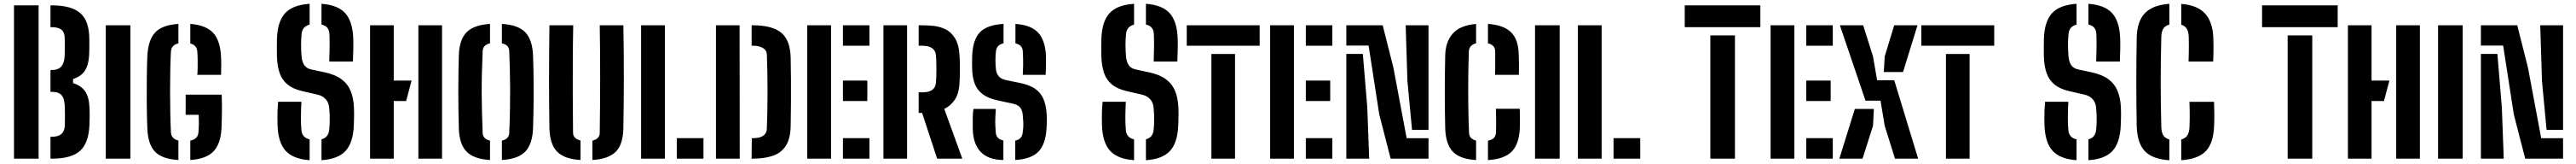

<svg xmlns="http://www.w3.org/2000/svg" viewBox="-20 -828 13473 856"><path d="M53.2 0V-800H181.9V0ZM244 0V-114.2H252Q286.1 -114.2 302.5 -130Q319 -145.9 319.2 -177.9Q319.6 -200.2 319.6 -220Q319.6 -239.9 319.2 -262Q319 -309.7 303.7 -329.2Q288.5 -348.6 252.8 -348.6H244V-462.8H253.6Q286.2 -462.8 302.2 -483.1Q318.2 -503.3 318.4 -542.8Q318.8 -565.8 318.8 -586.8Q318.7 -607.7 318.4 -630.3Q318.3 -658.5 301.8 -672.4Q285.3 -686.2 251.2 -686.2H244V-800H251.2Q353.5 -800 400.3 -759.1Q447 -718.3 447.1 -623.9Q447.2 -599 447.3 -579.1Q447.4 -559.2 446.2 -539.6Q443.5 -488.7 423.8 -458.8Q404.1 -428.9 362.1 -415.5V-394.3Q405.6 -380.7 425.7 -350.4Q445.9 -320.1 447.9 -267.7Q449.2 -243 449 -222.3Q448.9 -201.6 447.9 -176.3Q444 -82.2 399.1 -41.1Q354.1 0 252 0Z M533.1 0V-696H662V0Z M913.1 7.2Q826.7 2.1 790.1 -36.9Q753.4 -76 750.5 -159.1Q748.1 -224.5 747.5 -292.2Q747 -360 747.8 -421.7Q748.6 -483.5 750.5 -531.1Q753.9 -618.4 791.3 -658.2Q828.6 -698.1 913.1 -703.2V-601.7Q876.3 -592.9 874 -559.1Q871.8 -520.7 870.7 -466.7Q869.6 -412.7 869.6 -353.2Q869.6 -293.6 870.7 -237.1Q871.8 -180.5 874 -136.6Q875 -120.3 884.6 -109.7Q894.2 -99 913.1 -94.6ZM975.3 7.2V-94.1Q1014.9 -102.4 1017.6 -135Q1020.1 -158.2 1020.2 -184.2Q1020.2 -210.2 1019.2 -228.9H951.1V-334.1H1139.5Q1140.8 -307.9 1140.9 -276.7Q1141 -245.4 1140.3 -215Q1139.6 -184.6 1138.6 -160Q1134.4 -76.5 1096.2 -37.4Q1058 1.7 975.3 7.2ZM1011.8 -437.4Q1013.3 -450.5 1013.8 -473.4Q1014.3 -496.3 1013.8 -520.3Q1013.3 -544.3 1011.8 -560.2Q1009.3 -592.3 975.3 -601V-703.2Q1053.2 -697.6 1091.7 -659.7Q1130.1 -621.7 1135.5 -540.4Q1137 -518.7 1137.2 -490Q1137.3 -461.3 1136.2 -437.4Z M1599.4 8.1Q1513.6 2 1474.3 -40.6Q1435.1 -83.1 1431.6 -173Q1431.1 -192.8 1431 -213.7Q1431 -234.6 1431.8 -255.7Q1432.7 -276.8 1434.8 -296.8H1556.3Q1554.3 -257.9 1553.9 -220.8Q1553.4 -183.7 1556.3 -150.5Q1557.7 -130 1568.3 -117.7Q1578.8 -105.5 1599.4 -100.5ZM1661.5 8.1V-100.9Q1680.1 -106 1689.9 -118.2Q1699.8 -130.4 1701.8 -150.5Q1703.8 -168.9 1704.4 -188.2Q1705 -207.4 1704.3 -226.7Q1703.5 -246 1701.8 -264.4Q1700 -291.2 1684.4 -309.4Q1668.7 -327.6 1641.7 -333.8L1560.6 -352.5Q1511.5 -363.9 1483.2 -387.5Q1454.8 -411.1 1442.3 -447.5Q1429.9 -483.8 1428.4 -533.8Q1427.9 -558.9 1428 -581.6Q1428.1 -604.3 1428.6 -628.1Q1432 -717.5 1471.9 -760Q1511.8 -802.5 1599.4 -808.1V-699.5Q1579.8 -694.5 1569.6 -682.5Q1559.4 -670.5 1557.3 -650.4Q1554.6 -621 1554.6 -592.2Q1554.7 -563.3 1557.3 -533.8Q1559.4 -506.9 1570.7 -489.1Q1582 -471.3 1608.1 -465.4L1680.5 -450Q1734.1 -438.3 1766.5 -414.1Q1799 -389.8 1814.2 -352.5Q1829.5 -315.1 1831.3 -264.4Q1832 -250 1832 -234.3Q1832 -218.6 1831.5 -202.9Q1831.1 -187.3 1830.5 -173Q1826.8 -83.1 1787.4 -40.3Q1747.9 2.5 1661.5 8.1ZM1702 -506.8Q1703.5 -544.7 1703.9 -580.1Q1704.4 -615.5 1702.9 -650.4Q1702.2 -670.7 1692 -683Q1681.9 -695.3 1661.5 -699.9V-808.1Q1746.4 -802 1785.2 -759.7Q1824 -717.4 1827.5 -627.8Q1828.5 -603.4 1827.8 -570.5Q1827.2 -537.6 1825.8 -506.8Z M1915.6 0V-696H2039.3V-407.3H2132.7L2104.1 -300.6H2039.3V0ZM2168.2 0V-696H2292V0Z M2542.9 7.2Q2458.1 2.1 2420 -36.9Q2382 -76 2379.8 -158.7Q2378.2 -211.6 2377.6 -261.9Q2377.1 -312.2 2377.1 -359.8Q2377.1 -407.3 2377.9 -452Q2378.7 -496.8 2379.8 -538.1Q2382 -620.4 2420 -659.2Q2458.1 -698.1 2542.9 -703.2V-601.9Q2524 -597.6 2514.5 -587.7Q2505.1 -577.7 2504.4 -561.3Q2501.6 -495.9 2500.3 -441.9Q2499.1 -387.9 2499.3 -339.3Q2499.6 -290.6 2500.9 -241.2Q2502.3 -191.8 2504.3 -135.2Q2504.8 -118.9 2514.3 -108.7Q2523.7 -98.5 2542.9 -94.1ZM2605 7.2V-94.1Q2624.1 -98.4 2633.6 -108.5Q2643 -118.7 2643.5 -135.2Q2646.4 -203.9 2647.3 -259.7Q2648.3 -315.4 2648.1 -364.4Q2647.9 -413.5 2646.7 -460.9Q2645.4 -508.3 2643.5 -559.9Q2643 -577 2633.8 -587.3Q2624.5 -597.6 2605 -601.9V-703.2Q2690.4 -698.1 2727.7 -659.1Q2765 -620 2768 -537.3Q2769.5 -495.3 2770.2 -456Q2770.9 -416.8 2771 -379.7Q2771.2 -342.5 2771 -306.3Q2770.7 -270.1 2769.9 -233.7Q2769 -197.3 2768 -159.6Q2765 -76.5 2727.8 -37.2Q2690.5 2.1 2605 7.2Z M3016.3 7.2Q2931.1 2.1 2893.4 -36.9Q2855.7 -75.9 2853.6 -158.7Q2852.6 -215 2852.1 -278.1Q2851.6 -341.1 2851.6 -409.7Q2851.6 -478.3 2852.1 -550.4Q2852.6 -622.4 2853.6 -696H2978.2Q2976.4 -617.5 2975.9 -522Q2975.3 -426.6 2975.7 -326.7Q2976.2 -226.8 2977.2 -135.2Q2977.2 -120 2987.1 -109.6Q2997 -99.2 3016.3 -94.6ZM3078.4 7.2V-94.1Q3097.4 -98.5 3107.1 -108.7Q3116.8 -118.9 3116.8 -135.4Q3117.8 -210.6 3118.3 -278.7Q3118.8 -346.9 3118.9 -413.5Q3119.1 -480.1 3118.6 -549.4Q3118.1 -618.8 3116.8 -696H3240.3Q3241.8 -629.5 3242.3 -557.6Q3242.8 -485.8 3242.8 -414.2Q3242.7 -342.7 3242 -277.2Q3241.3 -211.7 3240.3 -158Q3238.6 -73.3 3200.2 -35.6Q3161.7 2.1 3078.4 7.2Z M3333.1 0V-696H3457.5V0ZM3519.7 0V-106.8H3659.3V0Z M3918.2 -589.3H3911.2V-696H3918.2Q4019.9 -696 4066.8 -656.6Q4113.7 -617.3 4115.4 -525.3Q4116.6 -471.3 4116.9 -414.1Q4117.2 -356.9 4116.9 -296.5Q4116.6 -236 4115.4 -171.8Q4114.2 -102.9 4089.3 -65.8Q4064.4 -28.7 4020.5 -14.3Q3976.7 0 3918.1 0H3911L3912 -106.8H3918.1Q3954.5 -106.8 3972.4 -119.8Q3990.4 -132.7 3990.9 -157.5Q3992.7 -210.1 3993.6 -259.1Q3994.5 -308 3994.4 -355.1Q3994.3 -402.1 3993.5 -448.7Q3992.6 -495.2 3990.9 -542.8Q3990.4 -564.9 3971 -577.1Q3951.7 -589.3 3918.2 -589.3ZM3724.6 0V-696H3848.3L3849 0Z M4202.1 0V-696H4326.5V0ZM4388.7 0V-106.8H4527.4V0ZM4388.7 -300.6V-407.3H4516.3V-300.6ZM4388.7 -589.3V-696H4527.4V-589.3Z M4600.6 0V-696H4724.3V0ZM5013.1 0H4881.4L4802.9 -238.5H4784.8V-346.1H4802.6Q4824.4 -346.1 4840 -351Q4855.7 -355.9 4864.5 -367.1Q4873.3 -378.3 4875.1 -396.7Q4876.6 -410.9 4877.1 -430.3Q4877.6 -449.8 4877.6 -470.2Q4877.6 -490.6 4876.9 -509.2Q4876.1 -527.7 4875.1 -540.2Q4873.7 -556.3 4865 -567.3Q4856.3 -578.2 4840.7 -583.8Q4825.2 -589.3 4802.7 -589.3H4784.8V-696H4802.7Q4829.1 -696 4861.5 -693Q4893.9 -690 4924.2 -675.7Q4954.5 -661.4 4975.1 -628.1Q4995.8 -594.8 4998.8 -533.8Q4999.8 -518 5000.2 -503.3Q5000.6 -488.6 5000.6 -473Q5000.6 -457.5 5000.3 -439.9Q4999.9 -422.3 4998.8 -400.6Q4996.4 -339.9 4973.5 -307Q4950.6 -274.1 4918.7 -259.7Z M5290 7.2V-94.1Q5309.5 -98.1 5318.4 -109Q5327.3 -119.8 5329.1 -137.4Q5333.1 -165.9 5332.3 -185Q5331.5 -204.2 5329.1 -229.3Q5327.3 -252.1 5315.9 -266.7Q5304.5 -281.3 5275.7 -287.4L5199 -303.8Q5148.2 -314.7 5119.5 -336.4Q5090.9 -358.1 5078.5 -390.3Q5066.1 -422.5 5064.6 -465.1Q5064.1 -484.5 5064.2 -502.1Q5064.3 -519.6 5064.8 -537.9Q5068.1 -620.4 5104.9 -659.2Q5141.7 -698.1 5228.8 -703.2V-601.9Q5209.4 -597.5 5200.4 -587.3Q5191.4 -577.2 5189.3 -561.9Q5186.5 -540.2 5186.4 -514.9Q5186.3 -489.6 5189.3 -463.5Q5191.5 -444.7 5203.6 -430Q5215.6 -415.3 5245.4 -409.2L5313.4 -395.3Q5362.9 -385.5 5393 -365.2Q5423.1 -344.8 5437.4 -311.6Q5451.7 -278.4 5454.5 -229.4Q5455.1 -214.2 5455.3 -206.6Q5455.6 -198.9 5455.1 -189.2Q5454.7 -179.5 5453.6 -157.9Q5449.2 -75.6 5411.5 -36.8Q5373.7 2.1 5290 7.2ZM5227.9 7.2Q5147.4 6.1 5107.9 -36.5Q5068.4 -79 5067.8 -159.5Q5067.5 -184.4 5067.7 -211.8Q5067.8 -239.3 5071.3 -259.3H5188.3Q5186.4 -233.7 5185.7 -212.1Q5185 -190.6 5185.8 -171.9Q5186.5 -153.3 5188.3 -135.8Q5189.7 -119.2 5199.3 -109Q5209 -98.9 5227.9 -94.5ZM5329.4 -437.4Q5330.9 -466.8 5331.2 -486Q5331.5 -505.3 5331 -522.1Q5330.5 -538.9 5329.4 -560.5Q5328.7 -577 5319.1 -587.2Q5309.6 -597.5 5290.9 -601.7V-703.2Q5371.9 -697.6 5409 -658.4Q5446.2 -619.1 5450.6 -537.8Q5451.1 -530.4 5450.9 -509.9Q5450.7 -489.4 5450.1 -468.1Q5449.5 -446.8 5449 -437.4Z M5911.4 8.1Q5825.6 2 5786.3 -40.6Q5747.1 -83.1 5743.6 -173Q5743.1 -192.8 5743 -213.7Q5743 -234.6 5743.8 -255.7Q5744.7 -276.8 5746.8 -296.8H5868.3Q5866.3 -257.9 5865.9 -220.8Q5865.4 -183.7 5868.3 -150.5Q5869.7 -130 5880.3 -117.7Q5890.8 -105.5 5911.4 -100.5ZM5973.5 8.1V-100.9Q5992.1 -106 6001.9 -118.2Q6011.8 -130.4 6013.8 -150.5Q6015.8 -168.9 6016.4 -188.2Q6017 -207.4 6016.3 -226.7Q6015.5 -246 6013.8 -264.4Q6012 -291.2 5996.4 -309.4Q5980.7 -327.6 5953.7 -333.8L5872.6 -352.5Q5823.5 -363.9 5795.2 -387.5Q5766.8 -411.1 5754.3 -447.5Q5741.9 -483.8 5740.4 -533.8Q5739.9 -558.9 5740 -581.6Q5740.1 -604.3 5740.6 -628.1Q5744 -717.5 5783.9 -760Q5823.8 -802.5 5911.4 -808.1V-699.5Q5891.8 -694.5 5881.6 -682.5Q5871.4 -670.5 5869.3 -650.4Q5866.6 -621 5866.6 -592.2Q5866.7 -563.3 5869.3 -533.8Q5871.4 -506.9 5882.7 -489.1Q5894 -471.3 5920.1 -465.4L5992.5 -450Q6046.1 -438.3 6078.5 -414.1Q6111 -389.8 6126.2 -352.5Q6141.5 -315.1 6143.3 -264.4Q6144 -250 6144 -234.3Q6144 -218.6 6143.5 -202.9Q6143.1 -187.3 6142.5 -173Q6138.8 -83.1 6099.4 -40.3Q6059.9 2.5 5973.5 8.1ZM6014 -506.8Q6015.5 -544.7 6015.9 -580.1Q6016.4 -615.5 6014.9 -650.4Q6014.2 -670.7 6004 -683Q5993.9 -695.3 5973.5 -699.9V-808.1Q6058.4 -802 6097.2 -759.7Q6136 -717.4 6139.5 -627.8Q6140.5 -603.4 6139.8 -570.5Q6139.2 -537.6 6137.8 -506.8Z M6315.8 0V-546.2H6439.5V0ZM6187 -589.3V-696H6568.3V-589.3Z M6623.1 0V-696H6747.5V0ZM6809.7 0V-106.8H6948.4V0ZM6809.7 -300.6V-407.3H6937.3V-300.6ZM6809.7 -589.3V-696H6948.4V-589.3Z M7253.4 0 7193.8 -230.9 7138.1 -590.1H7021.6V-696H7211.8L7267.9 -474.5L7337.1 -106.7H7451.4V0ZM7021.6 0V-546.6H7108L7131.3 -266.2L7141.2 0ZM7451.4 -150.1H7365.3L7341.2 -404.5L7332 -696H7451.4Z M7700.3 7.5Q7614.7 2.1 7577.9 -37.2Q7541.1 -76.5 7538.8 -159Q7537.7 -205 7537.1 -254.3Q7536.6 -303.6 7536.6 -353.3Q7536.6 -403.1 7537.3 -450.2Q7538.1 -497.3 7538.8 -538.5Q7540.2 -609.4 7578.3 -652.7Q7616.3 -696 7700.3 -702.9V-602.2Q7682.1 -597.5 7672.6 -586.8Q7663.1 -576.1 7662.6 -560.1Q7660.2 -499 7659.4 -425.7Q7658.7 -352.4 7659.6 -277.1Q7660.6 -201.9 7663.3 -135.6Q7663.9 -119.5 7672.9 -109.1Q7682 -98.7 7700.3 -94.4ZM7762.4 7.5V-93.9Q7783.4 -97.7 7793.6 -108.4Q7803.8 -119.2 7804.3 -136.4Q7805.6 -179.7 7805 -207.3Q7804.3 -234.9 7804 -260.3H7928.7Q7929 -240.6 7929.5 -213.4Q7930 -186.3 7928.9 -159.1Q7925.7 -76.9 7887 -37.3Q7848.2 2.4 7762.4 7.5ZM7799.4 -437.3Q7799.9 -453.1 7800.2 -469.1Q7800.4 -485.2 7800.4 -506.6Q7800.4 -527.9 7800.3 -560.1Q7800.1 -576.6 7790.4 -587.1Q7780.7 -597.6 7762.4 -601.9V-703.2Q7843.8 -697.6 7882.3 -660.4Q7920.7 -623.1 7923.1 -548.2Q7924 -523.6 7924.4 -504.3Q7924.9 -485 7924.6 -468.8Q7924.4 -452.6 7923.9 -437.3Z M8008.6 0V-696H8137.5V0Z M8232.6 0V-696H8357V0ZM8419.2 0V-106.8H8558.8V0Z M8925.5 0V-643.2H9054.2V0ZM8791.6 -686.2V-800H9187.1V-686.2Z M9240.6 0V-696H9365V0ZM9427.2 0V-106.8H9565.9V0ZM9427.2 -300.6V-407.3H9554.8V-300.6ZM9427.2 -589.3V-696H9565.9V-589.3Z M9600.3 0 9681.2 -259.3H9780.7L9776.3 -171.3L9721.4 0ZM9603 -696H9724.8L9776.3 -533.5L9797.8 -409.2H9887.3L10012.3 0H9891.2L9837.5 -171.3L9815.6 -302.4H9737.1ZM9832.8 -452.1 9837.5 -533.5 9887.1 -696H10008.9L9933.3 -452.1Z M10157.8 0V-546.2H10281.5V0ZM10029 -589.3V-696H10410.3V-589.3Z M10840.9 8.1Q10755.1 2 10715.8 -40.6Q10676.6 -83.1 10673.1 -173Q10672.6 -192.8 10672.5 -213.7Q10672.5 -234.6 10673.3 -255.7Q10674.2 -276.8 10676.3 -296.8H10797.8Q10795.8 -257.9 10795.4 -220.8Q10794.9 -183.7 10797.8 -150.5Q10799.2 -130 10809.8 -117.7Q10820.3 -105.5 10840.9 -100.5ZM10903 8.1V-100.9Q10921.6 -106 10931.4 -118.2Q10941.3 -130.4 10943.3 -150.5Q10945.3 -168.9 10945.9 -188.2Q10946.5 -207.4 10945.8 -226.7Q10945 -246 10943.3 -264.4Q10941.5 -291.2 10925.9 -309.4Q10910.2 -327.6 10883.2 -333.8L10802.1 -352.5Q10753 -363.9 10724.7 -387.5Q10696.3 -411.1 10683.8 -447.5Q10671.4 -483.8 10669.9 -533.8Q10669.4 -558.9 10669.5 -581.6Q10669.6 -604.3 10670.1 -628.1Q10673.5 -717.5 10713.4 -760Q10753.3 -802.5 10840.9 -808.1V-699.5Q10821.3 -694.5 10811.1 -682.5Q10800.9 -670.5 10798.8 -650.4Q10796.1 -621 10796.1 -592.2Q10796.2 -563.3 10798.8 -533.8Q10800.9 -506.9 10812.2 -489.1Q10823.5 -471.3 10849.6 -465.4L10922 -450Q10975.6 -438.3 11008 -414.1Q11040.5 -389.8 11055.7 -352.5Q11071 -315.1 11072.8 -264.4Q11073.5 -250 11073.5 -234.3Q11073.5 -218.6 11073 -202.9Q11072.6 -187.3 11072 -173Q11068.3 -83.1 11028.9 -40.3Q10989.4 2.5 10903 8.1ZM10943.5 -506.8Q10945 -544.7 10945.4 -580.1Q10945.9 -615.5 10944.4 -650.4Q10943.7 -670.7 10933.5 -683Q10923.4 -695.3 10903 -699.9V-808.1Q10987.9 -802 11026.7 -759.7Q11065.5 -717.4 11069 -627.8Q11070 -603.4 11069.3 -570.5Q11068.7 -537.6 11067.3 -506.8Z M11326.3 8.4Q11237.6 2.9 11197.6 -39.7Q11157.5 -82.3 11155.4 -172.8Q11154.4 -234.1 11153.9 -290Q11153.4 -345.9 11153.4 -400.1Q11153.4 -454.4 11153.9 -510.6Q11154.4 -566.8 11155.4 -628.4Q11156.7 -715.4 11197.9 -758.8Q11239.1 -802.1 11326.3 -808V-699.4Q11304.7 -694 11294.7 -678.7Q11284.7 -663.3 11284.1 -634.1Q11282.6 -572 11281.7 -514.1Q11280.9 -456.2 11280.9 -399.9Q11280.9 -343.5 11281.7 -286.1Q11282.6 -228.6 11284.1 -166.3Q11284.7 -137.3 11294.7 -121.4Q11304.7 -105.6 11326.3 -100.2ZM11388.4 8.2V-100Q11410.4 -105.8 11420.4 -121.5Q11430.5 -137.2 11431.6 -166.3Q11432.6 -188.2 11432.8 -207.5Q11433 -226.8 11432.6 -248.1Q11432.3 -269.4 11431.3 -296.5H11560Q11561.3 -265.3 11561.4 -232.9Q11561.5 -200.5 11560.3 -172.8Q11557.6 -82.6 11517.6 -40.1Q11477.5 2.5 11388.4 8.2ZM11426.7 -506.6Q11427.3 -527.7 11427.8 -549Q11428.2 -570.4 11428.2 -591.8Q11428.2 -613.2 11427.6 -634.1Q11427 -662.1 11417.6 -677.5Q11408.3 -692.9 11388.4 -698.9V-807.7Q11472.7 -801.2 11513.1 -757.1Q11553.6 -712.9 11556.3 -627.7Q11557 -608.4 11557.1 -587.8Q11557.2 -567.1 11556.7 -546.6Q11556.2 -526.1 11555.4 -506.6Z M11945 0V-643.2H12073.7V0ZM11811.1 -686.2V-800H12206.6V-686.2Z M12260.1 0V-696H12383.8V-407.3H12477.2L12448.6 -300.6H12383.8V0ZM12512.7 0V-696H12636.5V0Z M12731.6 0V-696H12860.5V0Z M13187.4 0 13127.8 -230.9 13072.1 -590.1H12955.6V-696H13145.8L13201.9 -474.5L13271.1 -106.7H13385.4V0ZM12955.6 0V-546.6H13042L13065.3 -266.2L13075.2 0ZM13385.4 -150.1H13299.3L13275.2 -404.5L13266 -696H13385.4Z"/></svg>

Font: Big Shoulders Stencil Text SC Thin
Style: Regular
Weight: 100
Designer: Patric King
Foundry: XO Type Co
Version: Version 2.001